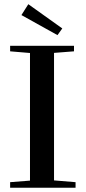

<svg xmlns="http://www.w3.org/2000/svg" viewBox="-20 -877 400 897"><path d="M248.5 -712.9 80.1 -806.6 112.3 -857.4 271 -744.1ZM27.3 0V-25.9L120.1 -33.2V-629.4L27.3 -637.2V-663.1H325.7V-637.2L232.4 -629.9V-34.2L333 -25.9V0Z"/></svg>

Font: Elstob Medium
Style: Regular
Weight: 500
Designer: Peter S. Baker
Version: Version 1.015